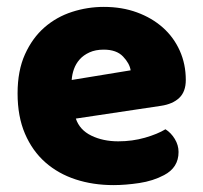

<svg xmlns="http://www.w3.org/2000/svg" viewBox="-20 -521 589 557"><path d="M309 16Q250 16 199.5 -0.5Q149 -17 111.5 -50Q74 -83 52.5 -133Q31 -183 31 -250Q31 -316 52.5 -363.5Q74 -411 109 -441.5Q144 -472 189 -486.5Q234 -501 281 -501Q334 -501 377.5 -485Q421 -469 452.5 -441Q484 -413 501.5 -374Q519 -335 519 -289Q519 -255 500 -237Q481 -219 447 -214L200 -177Q211 -144 245 -127.5Q279 -111 323 -111Q364 -111 400.5 -121.5Q437 -132 460 -146Q476 -136 487 -118Q498 -100 498 -80Q498 -35 456 -13Q424 4 384 10Q344 16 309 16ZM281 -377Q257 -377 239.5 -369Q222 -361 211 -348.5Q200 -336 194.5 -320.5Q189 -305 188 -289L359 -317Q356 -337 337 -357Q318 -377 281 -377Z"/></svg>

Font: Baloo Tamma
Style: Regular
Weight: 400
Designer: Divya Kowshik and Ek Type
Foundry: Ek Type
Version: Version 1.007;PS 1.000;hotconv 1.0.88;makeotf.lib2.5.647800